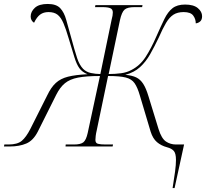

<svg xmlns="http://www.w3.org/2000/svg" viewBox="-71 -740 1054 970"><path d="M801 210Q809 161 813.5 126.5Q818 92 818 68Q818 35 807 22.5Q796 10 773 4Q743 -4 722 -22Q701 -40 690 -75L636 -256Q624 -298 609 -319.5Q594 -341 564 -348.5Q534 -356 475 -356L418 -83Q414 -66 412.5 -53.5Q411 -41 411 -33Q411 -17 424 -13.5Q437 -10 463 -10H500L498 0H260L261 -10H303Q336 -10 350 -21Q364 -32 372 -68L434 -356Q365 -356 323.5 -348Q282 -340 257 -319.5Q232 -299 213 -261L120 -75Q97 -30 62 -15Q27 0 -21 0H-51L-49 -10H-28Q17 -10 39 -28.5Q61 -47 82 -88L168 -259Q187 -299 211 -321Q235 -343 272.5 -352.5Q310 -362 371 -365Q344 -376 330 -395.5Q316 -415 305 -450.5Q294 -486 276 -546Q262 -594 249.5 -623Q237 -652 220 -665.5Q203 -679 174 -679Q149 -679 132 -666.5Q115 -654 101 -625Q84 -636 84 -657Q84 -681 105 -700.5Q126 -720 170 -720Q213 -720 233 -699Q253 -678 263.5 -640Q274 -602 288 -552Q307 -482 318.5 -447Q330 -412 349 -392Q365 -376 389 -371Q413 -366 436 -366L493 -641Q496 -651 497.5 -660.5Q499 -670 499 -677Q499 -693 486.5 -698.5Q474 -704 446 -704H409L411 -714H649L647 -704H608Q573 -704 558.5 -691.5Q544 -679 535 -638L478 -366Q511 -366 540.5 -370Q570 -374 592 -386Q636 -408 664.5 -452Q693 -496 719 -556Q742 -608 759.5 -644Q777 -680 800.5 -698.5Q824 -717 864 -717Q907 -717 928.5 -699Q950 -681 950 -658Q950 -640 940 -631.5Q930 -623 918 -622Q918 -644 905 -661.5Q892 -679 857 -679Q826 -679 805.5 -666Q785 -653 768 -624.5Q751 -596 731 -550Q709 -504 687.5 -466Q666 -428 636.5 -401Q607 -374 562 -362Q596 -359 617 -349Q638 -339 652.5 -316.5Q667 -294 679 -254L730 -88Q745 -40 767.5 -25Q790 -10 818 -10H859L811 210Z"/></svg>

Font: Noto Serif Display ExtraLight
Style: Italic
Weight: 200
Italic angle: -12°
Designer: Monotype Design Team
Foundry: Monotype Imaging Inc.
Version: Version 2.009